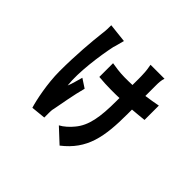

<svg xmlns="http://www.w3.org/2000/svg" viewBox="-164 -820 1127 1127"><g transform="rotate(45 400.0 -256.0)"><path d="M274 48C274 36 274 18 274 9C274 1 274 -16 278 -29C287 -75 303 -170 322 -239L267 -275C258 -246 249 -206 238 -182C226 -280 249 -442 268 -531C274 -547 281 -580 287 -600L169 -613C169 -594 169 -567 165 -542C156 -466 145 -341 145 -207C145 -107 169 9 184 57L274 48ZM605 -349C637 -352 676 -355 700 -358V-477C672 -471 636 -466 604 -461V-552C604 -569 605 -593 612 -612H496C499 -599 504 -564 504 -548C506 -521 505 -488 505 -453C485 -452 469 -452 449 -452H439C402 -452 356 -459 334 -463V-349C365 -346 406 -344 436 -344H447C468 -344 485 -344 505 -345V-320C505 -187 491 -103 440 -43C421 -19 392 7 367 20L454 101C583 1 605 -121 605 -313V-349Z"/></g></svg>

Font: Glow Sans TC Compressed
Style: Bold
Weight: 700
Width: 2
Designer: Ryoko NISHIZUKA (kana, bopomofo & ideographs); Paul D. Hunt (Latin, Greek & Cyrillic); Sandoll Communications, Soo-young
Version: Version 0.93